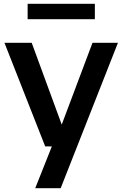

<svg xmlns="http://www.w3.org/2000/svg" viewBox="-20 -771 644 1011"><path d="M467 -545.5H601L299.5 220H165.5L253 0H218L3.5 -545.5H147L305 -115ZM125.5 -670V-751H479.5V-670Z"/></svg>

Font: Encode Sans Semi Expanded SmBd
Style: Regular
Weight: 600
Width: 6
Designer: Multiple Designers
Foundry: Impallari Type
Version: Version 2.000